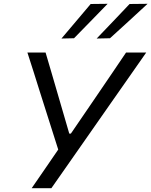

<svg xmlns="http://www.w3.org/2000/svg" viewBox="-20 -989 796 1009"><path d="M146.5 0Q179.5 -47.5 214 -98Q248 -147.5 286 -203L188 -511.5Q172 -562.5 157.5 -608.5Q142.5 -654 124 -713H219.5Q237.5 -652.5 250.2 -608.8Q263 -565 274.5 -525.5Q286 -485.5 300 -438L344 -287H352.5L454 -435.5Q487.5 -484.5 515 -525Q542.5 -565.5 572.5 -609.5Q602 -653.5 642.5 -713H748.5Q703 -648.5 654.5 -578.5Q605.5 -508.5 564.5 -450L407 -224.5Q371.5 -173.5 329.8 -114Q288 -54.5 250 0ZM488 -786.5Q532 -832.5 574.8 -877.2Q617.5 -922 661 -968L755.5 -969Q705.5 -922.5 656.2 -877.5Q607 -832.5 558 -788ZM303 -786.5Q342 -832 380 -877.5Q418 -922 456.5 -968L545.5 -969Q501 -922.5 457 -878L369 -788Z"/></svg>

Font: Heraclito
Style: Italic
Weight: 400
Italic angle: -12°
Designer: Kostas Bartsokas (font) & Cristiano Sobral (main changes)
Foundry: Kostas Bartsokas (font) & Cristiano Sobral (main changes)
Version: Version 1.00;July 8, 2020;FontCreator 13.0.0.2655 64-bit